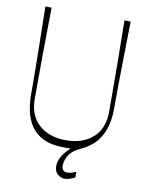

<svg xmlns="http://www.w3.org/2000/svg" viewBox="-94 -767 773 1007"><g transform="rotate(10 292.0 -264.0)"><path d="M292 11Q223 11 179.5 -10Q136 -31 112.5 -66.5Q89 -102 80 -145.5Q71 -189 71 -233Q71 -245 71 -279Q71 -313 70.5 -361.5Q70 -410 69 -467.5Q68 -525 67 -585Q66 -645 65 -700H98Q96 -579 95 -457.5Q94 -336 94 -214Q94 -169 108 -134.5Q122 -100 148 -76.5Q174 -53 210.5 -40.5Q247 -28 292 -28Q337 -28 373.5 -40.5Q410 -53 436 -76.5Q462 -100 476 -134.5Q490 -169 490 -214Q490 -336 489 -457.5Q488 -579 486 -700H519Q518 -645 517 -585Q516 -525 515 -467.5Q514 -410 513.5 -361.5Q513 -313 513 -279Q513 -245 513 -233Q513 -186 501 -140.5Q489 -95 459 -58Q429 -21 374 4Q341 19 325 38.5Q309 58 304 76.5Q299 95 299 106Q299 122 307 130Q315 138 327 138Q340 138 351.5 134.5Q363 131 375 126V156Q361 163 347.5 167.5Q334 172 320 172Q301 172 283.5 157.5Q266 143 266 114Q266 91 279 66Q292 41 325 10Q317 11 309 11Q301 11 292 11Z"/></g></svg>

Font: Ojuju ExtraLight
Style: Regular
Weight: 200
Designer: Chisaokwu Joboson, Mirko Velimirovic
Foundry: Udi Foundry
Version: Version 1.000